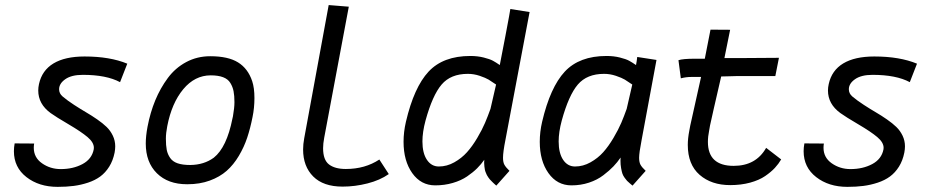

<svg xmlns="http://www.w3.org/2000/svg" viewBox="-20 -725 3663 755"><path d="M179.2 -280.3Q130.4 -315.9 130.4 -369.1Q130.4 -381.3 133.3 -394.5Q145 -448.2 190.4 -475.6Q235.8 -502.9 312.5 -502.9Q412.1 -502.9 480.5 -474.6L452.1 -401.9Q398.4 -430.7 305.7 -430.7Q261.2 -430.7 236.8 -413.6Q212.4 -396.5 212.4 -374Q212.4 -357.4 226.1 -345.7Q245.1 -329.6 271.5 -312.5Q297.9 -295.4 318.8 -283.2Q339.8 -271 362.1 -255.6Q384.3 -240.2 399.2 -225.8Q414.1 -211.4 423.6 -191.7Q433.1 -171.9 433.1 -149.4Q433.1 -138.7 430.7 -125Q424.3 -93.3 409.4 -69.6Q394.5 -45.9 374.3 -31Q354 -16.1 326.2 -6.8Q298.3 2.4 269.8 6.1Q241.2 9.8 206.5 9.8Q133.3 9.8 84 -28.6Q34.7 -66.9 34.7 -130.4Q34.7 -145 37.6 -161.1L114.3 -160.6Q112.8 -151.9 112.8 -144Q112.8 -105.5 145.3 -82.8Q177.7 -60.1 218.8 -60.1Q267.6 -60.1 304.4 -79.8Q341.3 -99.6 348.6 -137.7Q349.1 -139.6 349.1 -144Q349.1 -165 324.2 -186Q299.3 -207 249.8 -236.1Q200.2 -265.1 179.2 -280.3Z M820.8 -105Q871.6 -145.5 894 -258.8Q894.5 -260.3 895 -263.2Q895.5 -266.1 896 -267.6Q901.9 -301.3 901.9 -323.2Q901.9 -349.1 898.4 -366.5Q895 -383.8 885.7 -398.9Q876.5 -414.1 857.2 -421.4Q837.9 -428.7 808.6 -428.7Q746.1 -428.7 700.7 -374.3Q655.3 -319.8 637.7 -229Q632.3 -201.2 632.3 -179.7Q632.3 -152.8 635.7 -135.5Q639.2 -118.2 649.2 -103.8Q659.2 -89.4 678.5 -82.8Q697.8 -76.2 728 -76.2Q782.2 -76.7 820.8 -105ZM716.3 -0.5H715.3Q640.6 -0.5 596.9 -43.7Q553.2 -86.9 553.2 -160.6Q553.2 -189.9 560.1 -226.6Q570.8 -282.7 590.6 -330.6Q610.4 -378.4 639.9 -418.2Q669.4 -458 712.4 -481Q755.4 -503.9 806.6 -503.9Q877 -503.9 916 -479.7Q955.1 -455.6 971.7 -405.8Q980.5 -379.4 980.5 -339.4Q980.5 -300.8 973.1 -265.1Q964.4 -220.7 952.1 -183.8Q939.9 -147 919.2 -112.1Q898.4 -77.1 871.3 -53.2Q844.2 -29.3 804.9 -14.9Q765.6 -0.5 717.3 -0.5Z M1351.6 -698.7 1254.9 -183.6Q1250.5 -160.2 1250.5 -142.1Q1250.5 -96.2 1273.7 -78.4Q1296.9 -60.5 1339.8 -60.5Q1415.5 -60.5 1471.7 -97.7L1508.8 -40.5Q1474.1 -16.1 1425 -3.7Q1376 8.8 1327.1 8.8Q1251.5 8.8 1211.7 -31Q1171.9 -70.8 1171.9 -137.2Q1171.9 -158.2 1176.3 -181.6L1272.5 -705.1Z M1653.3 -251Q1641.1 -205.6 1641.1 -168.9Q1641.1 -123 1658.7 -96.7Q1676.3 -70.3 1705.6 -70.3Q1737.3 -70.3 1766.4 -86.7Q1795.4 -103 1816.4 -126.5Q1837.4 -149.9 1856.7 -182.6Q1876 -215.3 1887.2 -241.7Q1898.4 -268.1 1908.7 -296.9L1930.7 -392.6Q1913.1 -404.8 1901.4 -411.9Q1889.6 -418.9 1866.5 -426.8Q1843.3 -434.6 1819.8 -434.6Q1752.4 -434.6 1716.6 -392.6Q1680.7 -350.6 1653.3 -251ZM2062.5 -677.7 1967.3 -173.8Q1958 -127 1958 -104.5Q1958 -86.9 1963.6 -76.9Q1969.2 -66.9 1983.4 -53.2L1931.6 4.9Q1931.2 4.4 1925.5 -0.5Q1919.9 -5.4 1918.9 -6.6Q1918 -7.8 1912.8 -12.7Q1907.7 -17.6 1906 -19.8Q1904.3 -22 1900.1 -27.6Q1896 -33.2 1894.5 -36.6Q1893.1 -40 1890.4 -46.1Q1887.7 -52.2 1886.7 -57.6Q1885.7 -63 1884.8 -70.1Q1883.8 -77.1 1883.8 -84.5Q1883.8 -92.3 1884.3 -96.7Q1872.1 -79.1 1856.2 -63.2Q1840.3 -47.4 1816.7 -31.2Q1793 -15.1 1760.5 -5.6Q1728 3.9 1691.4 3.9Q1635.3 3.9 1601.1 -44.2Q1566.9 -92.3 1566.9 -167.5Q1566.9 -206.1 1576.2 -246.1Q1607.9 -381.8 1665.3 -443.4Q1722.7 -504.9 1829.6 -504.9Q1857.9 -504.9 1882.1 -498.8Q1906.2 -492.7 1918 -486.3Q1929.7 -480 1945.3 -469.2Q1947.8 -480 1967 -581.5Q1986.3 -683.1 1986.8 -689.5Z M2189 -251Q2176.8 -205.6 2176.8 -168.9Q2176.8 -123 2194.3 -96.7Q2211.9 -70.3 2241.2 -70.3Q2272.9 -70.3 2302 -86.7Q2331.1 -103 2352.1 -126.5Q2373 -149.9 2392.3 -182.6Q2411.6 -215.3 2422.9 -241.7Q2434.1 -268.1 2444.3 -296.9L2466.3 -392.6Q2448.7 -404.8 2437 -411.9Q2425.3 -418.9 2402.1 -426.8Q2378.9 -434.6 2355.5 -434.6Q2288.1 -434.6 2252.2 -392.6Q2216.3 -350.6 2189 -251ZM2561.5 -489.3 2502.9 -173.8Q2493.2 -124 2493.2 -104.5Q2493.2 -86.9 2498.8 -76.9Q2504.4 -66.9 2519 -53.2L2467.3 4.9Q2465.3 3.4 2457 -3.7Q2448.7 -10.7 2445.8 -13.9Q2442.9 -17.1 2436.5 -25.6Q2430.2 -34.2 2427.5 -42.2Q2424.8 -50.3 2422.4 -63.7Q2419.9 -77.1 2419.9 -93.3Q2419.9 -101.1 2420.4 -105.5Q2407.7 -86.9 2392.1 -70.6Q2376.5 -54.2 2352.5 -35.9Q2328.6 -17.6 2296.1 -6.8Q2263.7 3.9 2227.1 3.9Q2170.9 3.9 2136.7 -44.2Q2102.5 -92.3 2102.5 -167.5Q2102.5 -206.1 2111.8 -246.1Q2143.6 -381.8 2200.9 -443.4Q2258.3 -504.9 2365.2 -504.9Q2393.6 -504.9 2417.7 -498.8Q2441.9 -492.7 2453.6 -486.3Q2465.3 -480 2481 -469.2Q2483.9 -483.9 2485.8 -501Z M2772 -231.4 2768.6 -211.9Q2763.7 -188 2763.7 -167Q2763.7 -72.8 2865.2 -72.8Q2952.6 -72.8 2992.7 -143.6L3051.8 -98.1Q3042 -81.1 3027.1 -64.9Q3012.2 -48.8 2988.8 -32.7Q2965.3 -16.6 2929.7 -6.8Q2894 2.9 2851.6 2.9Q2777.3 2.9 2731 -37.6Q2684.6 -78.1 2684.6 -155.3Q2684.6 -180.2 2690.4 -210.4L2694.3 -231.4Q2699.7 -253.9 2712.4 -312.7Q2725.1 -371.6 2736.8 -422.4H2698.2Q2677.7 -422.4 2657.2 -417L2647.9 -488.3Q2665 -494.1 2712.4 -494.1H2751.5Q2754.9 -511.2 2762.7 -551.3Q2770.5 -591.3 2773.9 -608.4L2851.1 -607.9Q2840.8 -556.2 2828.6 -496.6H2888.2L3034.2 -497.6H3043L3028.8 -425.8H2874.5Q2863.3 -425.8 2845.2 -425Q2827.1 -424.3 2815.9 -424.3Q2801.8 -364.7 2787.1 -299.1Q2772.5 -233.4 2772 -231.4Z M3284.7 -280.3Q3235.8 -315.9 3235.8 -369.1Q3235.8 -381.3 3238.8 -394.5Q3250.5 -448.2 3295.9 -475.6Q3341.3 -502.9 3418 -502.9Q3517.6 -502.9 3585.9 -474.6L3557.6 -401.9Q3503.9 -430.7 3411.1 -430.7Q3366.7 -430.7 3342.3 -413.6Q3317.9 -396.5 3317.9 -374Q3317.9 -357.4 3331.5 -345.7Q3350.6 -329.6 3377 -312.5Q3403.3 -295.4 3424.3 -283.2Q3445.3 -271 3467.5 -255.6Q3489.7 -240.2 3504.6 -225.8Q3519.5 -211.4 3529.1 -191.7Q3538.6 -171.9 3538.6 -149.4Q3538.6 -138.7 3536.1 -125Q3529.8 -93.3 3514.9 -69.6Q3500 -45.9 3479.7 -31Q3459.5 -16.1 3431.6 -6.8Q3403.8 2.4 3375.2 6.1Q3346.7 9.8 3312 9.8Q3238.8 9.8 3189.5 -28.6Q3140.1 -66.9 3140.1 -130.4Q3140.1 -145 3143.1 -161.1L3219.7 -160.6Q3218.3 -151.9 3218.3 -144Q3218.3 -105.5 3250.7 -82.8Q3283.2 -60.1 3324.2 -60.1Q3373 -60.1 3409.9 -79.8Q3446.8 -99.6 3454.1 -137.7Q3454.6 -139.6 3454.6 -144Q3454.6 -165 3429.7 -186Q3404.8 -207 3355.2 -236.1Q3305.7 -265.1 3284.7 -280.3Z"/></svg>

Font: Fantasque Sans Mono
Style: Italic
Weight: 400
Italic angle: -11°
Monospace: yes
Designer: Jany Belluz
Version: Version 1.8.0 ; ttfautohint (v1.8.2)